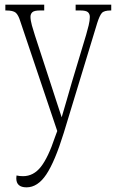

<svg xmlns="http://www.w3.org/2000/svg" viewBox="-20 -556 500 825"><path d="M94 249Q50 249 50 210Q50 203 51 198Q64 201 79 201Q124 201 155.5 161Q187 121 216 34L226 7L68 -462Q59 -492 47.5 -501.5Q36 -511 7 -511H3V-536H170V-511H152Q127 -511 119 -503.5Q111 -496 111 -484Q111 -469 117 -447Q123 -425 130 -404L195 -205Q209 -161 221.5 -123.5Q234 -86 245 -52Q255 -86 265.5 -122Q276 -158 288 -200L350 -406Q356 -426 361 -447Q366 -468 366 -483Q366 -496 358 -503.5Q350 -511 325 -511H305V-536H458V-511H456Q427 -511 417.5 -500Q408 -489 398 -458L254 15Q216 138 179 193.5Q142 249 94 249Z"/></svg>

Font: Noto Serif Condensed ExtraLight
Style: Regular
Weight: 200
Width: 3
Designer: Monotype Design Team
Foundry: Monotype Imaging Inc.
Version: Version 2.013; ttfautohint (v1.8.4.7-5d5b)